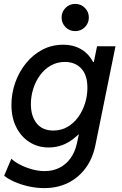

<svg xmlns="http://www.w3.org/2000/svg" viewBox="-20 -758 630 992"><path d="M209 213.9Q167 213.9 126.5 204.6Q85.9 195.3 53.2 180.7Q20.5 166 1.5 149.9L38.6 62Q54.7 77.6 82.5 92.3Q110.4 106.9 144.3 116.5Q178.2 126 210.9 126Q253.4 126 287.6 108.6Q321.8 91.3 344.7 59.1Q367.7 26.9 377.4 -17.1L387.2 -63H371.1L400.9 -119.6L455.6 -387.7L437.5 -437.5H464.8L481.4 -519H576.7L473.6 -11.2Q459.5 60.5 422.1 110.8Q384.8 161.1 330.3 187.5Q275.9 213.9 209 213.9ZM230.5 3.9Q176.8 3.9 133.3 -23.2Q89.8 -50.3 64.5 -99.9Q39.1 -149.4 39.1 -216.3Q39.1 -275.9 58.8 -331.5Q78.6 -387.2 114.5 -431.4Q150.4 -475.6 199 -501.2Q247.6 -526.9 306.2 -526.9Q360.4 -526.9 400.6 -502.7Q440.9 -478.5 463.6 -432.4Q486.3 -386.2 486.3 -319.8Q486.3 -260.3 467.8 -202.6Q449.2 -145 415.3 -98.4Q381.3 -51.8 334.5 -23.9Q287.6 3.9 230.5 3.9ZM255.9 -83.5Q296.4 -83.5 328.9 -102.5Q361.3 -121.6 384.3 -153.3Q407.2 -185.1 419.4 -224.4Q431.6 -263.7 431.6 -304.2Q431.6 -370.6 399.7 -404.3Q367.7 -438 315.4 -438Q275.4 -438 242.9 -419.7Q210.4 -401.4 187.3 -369.9Q164.1 -338.4 151.9 -299.6Q139.6 -260.7 139.6 -219.7Q139.6 -158.2 169.4 -120.8Q199.2 -83.5 255.9 -83.5ZM368.7 -597.2Q338.9 -597.2 318.6 -617.7Q298.3 -638.2 298.3 -667.5Q298.3 -696.8 318.6 -717.3Q338.9 -737.8 368.7 -737.8Q397.9 -737.8 418.5 -717.3Q439 -696.8 439 -667.5Q439 -638.2 418.5 -617.7Q397.9 -597.2 368.7 -597.2Z"/></svg>

Font: Reddit Sans Medium
Style: Italic
Weight: 500
Italic angle: -11.25°
Designer: Stephen Hutchings
Version: Version 1.013